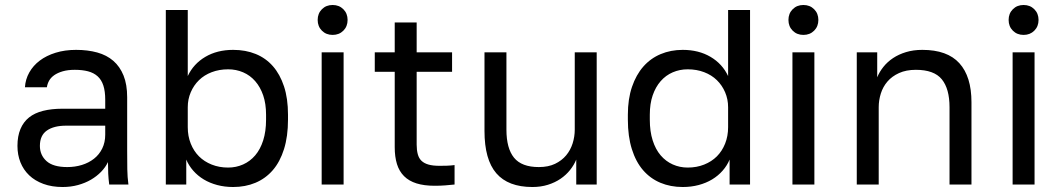

<svg xmlns="http://www.w3.org/2000/svg" viewBox="-20 -740 4259 770"><path d="M231 10Q188 10 154 -2.5Q120 -15 97 -37Q74 -59 62 -89Q50 -119 50 -155Q50 -194 62 -222.5Q74 -251 96.5 -269Q119 -287 153 -295.5Q187 -304 230 -304H402V-340Q402 -374 394.5 -397Q387 -420 371.5 -434Q356 -448 333 -454Q310 -460 280 -460Q252 -460 231.5 -454Q211 -448 197.5 -438.5Q184 -429 177 -416.5Q170 -404 168 -390H80Q82 -422 97.5 -449.5Q113 -477 139.5 -497Q166 -517 203 -528.5Q240 -540 285 -540Q332 -540 370 -529.5Q408 -519 434.5 -496Q461 -473 475.5 -437Q490 -401 490 -350V-135Q490 -93 490.5 -61.5Q491 -30 495 0H418Q415 -23 414 -43.5Q413 -64 413 -90Q403 -69 385.5 -51Q368 -33 345 -19.5Q322 -6 293 2Q264 10 231 10ZM250 -70Q281 -70 308.5 -78.5Q336 -87 357 -103.5Q378 -120 390 -144.5Q402 -169 402 -200V-236H245Q196 -236 168 -216.5Q140 -197 140 -155Q140 -118 166.5 -94Q193 -70 250 -70Z M915 10Q881 10 851 2Q821 -6 797 -20.5Q773 -35 755 -55.5Q737 -76 727 -100V0H645V-700H733V-435Q756 -484 803.5 -512Q851 -540 915 -540Q965 -540 1005.5 -523.5Q1046 -507 1074.5 -474.5Q1103 -442 1119 -393.5Q1135 -345 1135 -280V-260Q1135 -193 1119 -142Q1103 -91 1074 -57.5Q1045 -24 1004.5 -7Q964 10 915 10ZM895 -68Q927 -68 955 -80.5Q983 -93 1003.5 -117Q1024 -141 1035.5 -177Q1047 -213 1047 -260V-280Q1047 -324 1035.5 -357.5Q1024 -391 1003.5 -414.5Q983 -438 955 -450Q927 -462 895 -462Q859 -462 829 -450.5Q799 -439 778 -418.5Q757 -398 745 -370Q733 -342 733 -310V-230Q733 -194 745 -164Q757 -134 778 -113Q799 -92 829 -80Q859 -68 895 -68Z M1270 0V-530H1358V0ZM1314 -600Q1288 -600 1271 -617Q1254 -634 1254 -660Q1254 -686 1271 -703Q1288 -720 1314 -720Q1340 -720 1357 -703Q1374 -686 1374 -660Q1374 -634 1357 -617Q1340 -600 1314 -600Z M1723 5Q1681 5 1650.5 -4.5Q1620 -14 1600.5 -33.5Q1581 -53 1572 -82Q1563 -111 1563 -150V-452H1483V-530H1563V-650H1651V-530H1793V-452H1651V-160Q1651 -138 1655.5 -121.5Q1660 -105 1670.5 -95Q1681 -85 1698.5 -80Q1716 -75 1743 -75Q1758 -75 1773 -75.5Q1788 -76 1803 -78V0Q1784 2 1765 3.5Q1746 5 1723 5Z M2115 10Q2018 10 1970.5 -45Q1923 -100 1923 -215V-530H2011V-220Q2011 -145 2041.5 -107.5Q2072 -70 2141 -70Q2179 -70 2206 -83Q2233 -96 2250.5 -117Q2268 -138 2276.5 -165Q2285 -192 2285 -220V-530H2373V0H2291V-100Q2282 -78 2266 -58Q2250 -38 2228 -23Q2206 -8 2177.5 1Q2149 10 2115 10Z M2718 10Q2669 10 2628.5 -7Q2588 -24 2559 -57.5Q2530 -91 2514 -142Q2498 -193 2498 -260V-280Q2498 -343 2514.5 -391.5Q2531 -440 2560 -473Q2589 -506 2629.5 -523Q2670 -540 2718 -540Q2782 -540 2829.5 -512Q2877 -484 2900 -435V-700H2988V0H2906V-100Q2896 -76 2878 -55.5Q2860 -35 2836 -20.5Q2812 -6 2782 2Q2752 10 2718 10ZM2738 -68Q2774 -68 2804 -80Q2834 -92 2855 -113Q2876 -134 2888 -164Q2900 -194 2900 -230V-310Q2900 -342 2888 -370Q2876 -398 2855 -418.5Q2834 -439 2804 -450.5Q2774 -462 2738 -462Q2706 -462 2678 -450Q2650 -438 2629.5 -414.5Q2609 -391 2597.5 -357.5Q2586 -324 2586 -280V-260Q2586 -213 2597.5 -177Q2609 -141 2629.5 -117Q2650 -93 2678 -80.5Q2706 -68 2738 -68Z M3158 0V-530H3246V0ZM3202 -600Q3176 -600 3159 -617Q3142 -634 3142 -660Q3142 -686 3159 -703Q3176 -720 3202 -720Q3228 -720 3245 -703Q3262 -686 3262 -660Q3262 -634 3245 -617Q3228 -600 3202 -600Z M3416 0V-530H3498V-430Q3507 -452 3523 -472Q3539 -492 3561.5 -507Q3584 -522 3613.5 -531Q3643 -540 3679 -540Q3779 -540 3827.5 -486.5Q3876 -433 3876 -330V0H3788V-310Q3788 -384 3757 -422Q3726 -460 3653 -460Q3614 -460 3585.5 -447Q3557 -434 3539 -413Q3521 -392 3512.5 -365Q3504 -338 3504 -310V0Z M4041 0V-530H4129V0ZM4085 -600Q4059 -600 4042 -617Q4025 -634 4025 -660Q4025 -686 4042 -703Q4059 -720 4085 -720Q4111 -720 4128 -703Q4145 -686 4145 -660Q4145 -634 4128 -617Q4111 -600 4085 -600Z"/></svg>

Font: Golos Text VF
Style: Regular
Weight: 400
Designer: A.Korolkova, Vitaly Kuzmin
Foundry: ParaType Ltd
Version: Version 2.003